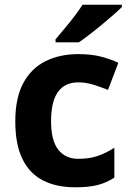

<svg xmlns="http://www.w3.org/2000/svg" viewBox="-20 -786 554 816"><path d="M300 10Q219 10 162 -19.5Q105 -49 75 -111Q45 -173 45 -270Q45 -370 79 -433Q113 -496 173.5 -526Q234 -556 313 -556Q369 -556 410.5 -545Q452 -534 483 -519L439 -404Q404 -418 373.5 -427Q343 -436 313 -436Q197 -436 197 -271Q197 -189 227.5 -150Q258 -111 313 -111Q360 -111 396 -123.5Q432 -136 466 -158V-31Q432 -9 394.5 0.5Q357 10 300 10ZM498 -756Q484 -742 461 -722Q438 -702 411.5 -680Q385 -658 359.5 -638.5Q334 -619 315 -606H216V-619Q232 -638 253.5 -663.5Q275 -689 296 -716.5Q317 -744 331 -766H498Z"/></svg>

Font: Noto Sans Tangsa
Style: Regular
Weight: 400
Designer: David Williams
Foundry: Google LLC
Version: Version 1.504